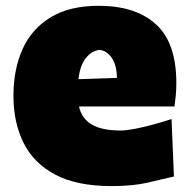

<svg xmlns="http://www.w3.org/2000/svg" viewBox="-20 -625 656 663"><path d="M365.7 17.6Q245.1 17.6 170.4 -22.2Q95.7 -62 61 -132.3Q26.4 -202.6 26.4 -293.9Q26.4 -385.3 57.9 -455.3Q89.4 -525.4 154.8 -565.2Q220.2 -605 320.8 -605Q448.2 -605 518.6 -541Q588.9 -477.1 588.9 -338.4Q588.9 -313.5 586.9 -294.7Q585 -275.9 582.5 -257.3H252.9Q261.7 -216.3 296.4 -195.3Q331.1 -174.3 397 -174.3Q416 -174.3 446.3 -180.2Q476.6 -186 510.3 -195.3Q543.9 -204.6 572.3 -213.9L580.6 -15.6Q542.5 -6.3 490.5 5.6Q438.5 17.6 365.7 17.6ZM383.8 -356Q383.3 -400.4 365.7 -425.5Q348.1 -450.7 323.2 -452.6Q296.9 -449.7 276.6 -424.6Q256.3 -399.4 251 -351.6Z"/></svg>

Font: Pinar DS1 Black
Style: Regular
Weight: 900
Designer: Amin Abedi
Version: Version 3.000